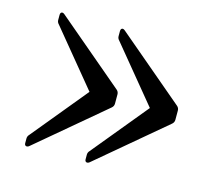

<svg xmlns="http://www.w3.org/2000/svg" viewBox="-75 -569 717 645"><g transform="rotate(15 283.5 -246.5)"><path d="M60 -23V-39Q60 -47 66 -53L224 -245L66 -437Q60 -443 60 -451V-468Q60 -476 64.5 -478Q69 -480 75 -475L310 -276Q317 -270 317 -261V-229Q317 -220 310 -214L75 -16Q69 -12 64.5 -14Q60 -16 60 -23ZM270 -23V-39Q270 -47 276 -53L434 -245L276 -437Q270 -443 270 -451V-468Q270 -476 274.5 -478Q279 -480 285 -475L520 -276Q527 -270 527 -261V-229Q527 -220 520 -214L285 -16Q279 -12 274.5 -14Q270 -16 270 -23Z"/></g></svg>

Font: TsukuhouMincho
Style: Regular
Weight: 400
Designer: Iose
Foundry: Typographish
Version: Version 1.001; ttfautohint (v1.8.3)